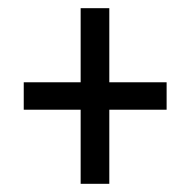

<svg xmlns="http://www.w3.org/2000/svg" viewBox="-20 -592 465 469"><path d="M177 -143V-324H38V-391H177V-572H247V-391H387V-324H247V-143Z"/></svg>

Font: Noto Serif Thai ExtraCondensed
Style: Bold
Weight: 700
Width: 2
Designer: Monotype Design Team
Foundry: Monotype Imaging Inc.
Version: Version 2.002; ttfautohint (v1.8.4.7-5d5b)